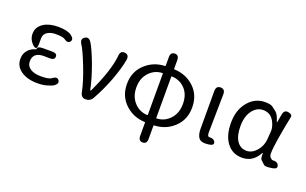

<svg xmlns="http://www.w3.org/2000/svg" viewBox="-97 -1157 2899 1817"><g transform="rotate(20 1352.5 -248.5)"><path d="M281 13Q179 13 115 -31Q51 -75 51 -150Q51 -205 85 -241Q114 -272 156 -283Q164 -285 164 -293Q164 -316 216 -317H308Q361 -318 360 -283Q360 -247 307 -249H303Q277 -250 251 -250Q143 -250 143 -157Q143 -112 182 -86Q221 -60 290 -60Q371 -60 395 -80Q436 -112 458 -84Q481 -56 439 -24Q430 -17 384.5 -2Q339 13 281 13ZM169 -346Q169 -288 146 -296.5Q123 -305 100.5 -338Q78 -371 78 -411Q78 -481 140 -521Q196 -557 285 -557Q378 -557 421 -526Q463 -495 442 -467Q421 -438 379 -469Q359 -484 288 -484Q236 -484 202.5 -462Q169 -440 169 -399Z M762 0Q717 0 707 -48Q687 -150 632 -290Q577 -430 546 -477Q517 -520 554 -545Q591 -569 619 -525Q653 -472 704 -336Q751 -208 773 -101Q775 -93 777.5 -93Q780 -93 785 -103Q898 -344 912 -495Q916 -547 962 -542Q1007 -536 999 -484Q986 -403 938 -272Q890 -145 829 -38Q807 0 762 0Z M1409 199Q1366 199 1366 147V15Q1366 10 1361 10Q1248 6 1168 -67Q1080 -146 1080 -272Q1080 -398 1168 -477Q1248 -549 1360 -554Q1366 -554 1366 -560V-644Q1366 -696 1409 -696Q1451 -696 1451 -644V-560Q1451 -554 1457 -554Q1571 -549 1651 -477Q1737 -399 1737 -272Q1737 -145 1650 -67Q1569 6 1456 10Q1451 10 1451 15V147Q1451 199 1409 199ZM1361 -60Q1366 -60 1366 -65V-478Q1366 -483 1361 -483Q1284 -480 1231 -424Q1175 -366 1175 -272Q1175 -178 1231 -119Q1284 -63 1361 -60ZM1451 -65Q1451 -60 1456 -60Q1533 -63 1586 -119Q1643 -178 1643 -273Q1643 -368 1590 -424Q1537 -480 1456 -483Q1451 -483 1451 -478Z M1903 -20Q1880 -50 1880 -113V-491Q1880 -543 1926 -543Q1972 -542 1971 -490L1965 -106Q1965 -63 1985 -64Q2032 -68 2045 -36Q2058 -4 2002 3Q1928 13 1903 -20Z M2341 13Q2246 13 2190 -58Q2131 -131 2131 -263.5Q2131 -396 2203 -479Q2271 -557 2369 -557Q2425 -557 2446 -541Q2467 -525 2488 -509Q2515 -487 2534 -423Q2537 -414 2538.5 -414Q2540 -414 2541 -421L2555 -499Q2564 -551 2608 -542Q2651 -534 2645 -506Q2585 -210 2585 -119Q2585 -92 2600 -77.5Q2615 -63 2624 -64Q2671 -68 2684 -36Q2697 -4 2658 5L2649 7Q2620 13 2590 13Q2569 13 2560 4Q2542 -14 2523 -31Q2512 -42 2513 -92Q2513 -97 2511 -97Q2509 -97 2503 -87Q2447 13 2341 13ZM2359 -63Q2413 -63 2457.5 -113Q2502 -163 2508 -232L2514 -313Q2516 -335 2511 -356Q2479 -480 2379 -480Q2316 -480 2273 -425Q2226 -365 2226 -263Q2226 -168 2261 -115.5Q2296 -63 2359 -63Z"/></g></svg>

Font: Resource Han Rounded JP
Style: Regular
Weight: 400
Designer: Cyano Hao (round all glyphs); Ryoko NISHIZUKA 西塚涼子 (kana, bopomofo & ideographs); Paul D. Hunt (Latin, Greek & Cyrillic)
Foundry: Cyano Hao
Version: 0.990